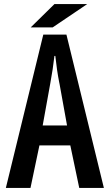

<svg xmlns="http://www.w3.org/2000/svg" viewBox="-20 -899 540 944"><path d="M247.6 -878.9H408.7L238.8 -764.2H130.9ZM192.9 -729H306.6L490.7 24.9H369.6L325.7 -184.1H173.8L129.9 24.9H8.8ZM309.6 -282.2 272.9 -485.4Q272.5 -486.8 271 -494.6Q259.8 -550.8 252 -624H247.6Q240.7 -561.5 226.6 -485.4L189.9 -282.2Z"/></svg>

Font: BIZ UDGothic
Style: Bold
Weight: 700
Monospace: yes
Designer: TypeBank Co., Ltd.
Foundry: Morisawa Inc.
Version: Version 1.05